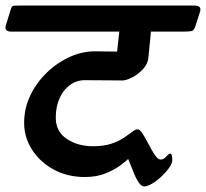

<svg xmlns="http://www.w3.org/2000/svg" viewBox="-75 -626 743 692"><path d="M-54 -534 -38 -587Q-33 -604 -27.5 -605Q-22 -606 0 -606H625Q653 -606 646 -584L629 -531Q624 -515 613 -513.5Q602 -512 580 -512H469L460 -419Q458 -396 440.5 -377Q423 -358 401.5 -347Q380 -336 366 -336Q345 -336 307 -336.5Q269 -337 231 -337Q201 -337 177 -319.5Q153 -302 139.5 -271.5Q126 -241 126 -202Q126 -152 165.5 -125.5Q205 -99 260 -99Q299 -99 326 -108Q353 -117 371.5 -129.5Q390 -142 401.5 -151Q413 -160 421 -160Q429 -160 439.5 -143.5Q450 -127 461 -105.5Q472 -84 483 -67.5Q494 -51 504 -51Q515 -51 524 -61.5Q533 -72 538 -72Q543 -72 544.5 -65Q546 -58 546 -50Q546 -37 534.5 -21Q523 -5 506.5 10.5Q490 26 473 36Q456 46 445 46Q435 46 425.5 32.5Q416 19 408.5 0.5Q401 -18 395 -33.5Q389 -49 387 -53Q380 -46 359.5 -30.5Q339 -15 306.5 -1.5Q274 12 231 12Q168 12 118.5 -15Q69 -42 40.5 -86.5Q12 -131 12 -183Q12 -236 34.5 -282.5Q57 -329 94.5 -365Q132 -401 178 -421.5Q224 -442 271 -441L347 -440Q349 -457 351 -475.5Q353 -494 355 -512H-33Q-61 -512 -54 -534Z"/></svg>

Font: Alkatra
Style: Regular
Weight: 400
Designer: Suman Bhandary
Version: Version 1.100;gftools[0.9.22]